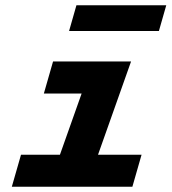

<svg xmlns="http://www.w3.org/2000/svg" viewBox="-20 -711 654 731"><path d="M334 -477H479L310 0H165ZM182 -477H411L376 -355H147ZM60 -122H519L484 0H25ZM243 -593 271 -691H613L585 -593Z"/></svg>

Font: Intel One Mono Light
Style: Italic
Weight: 300
Italic angle: -16°
Monospace: yes
Designer: Fred Shallcrass
Foundry: Frere-Jones Type LLC
Version: Version 1.004